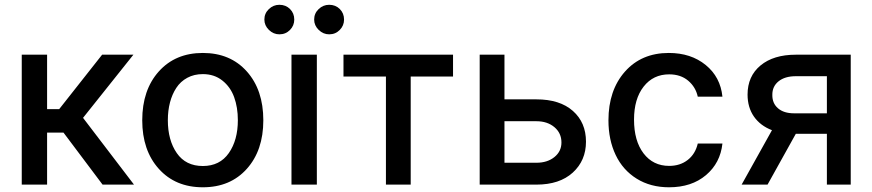

<svg xmlns="http://www.w3.org/2000/svg" viewBox="-20 -775 3661 806"><path d="M71.3 0V-545.4H177.7V-316.9H228.5L408.7 -545.4H540L328.6 -280.3L542.5 0H410.6L246.6 -218.3H177.7V0Z M577.1 -270Q577.1 -397.5 646.7 -475.1Q716.3 -552.7 831.5 -552.7Q946.8 -552.7 1016.1 -475.1Q1085.4 -397.5 1085.4 -270Q1085.4 -143.6 1016.1 -66.2Q946.8 11.2 831.5 11.2Q716.3 11.2 646.7 -66.2Q577.1 -143.6 577.1 -270ZM831.5 -78.1Q902.8 -78.1 940.7 -132.6Q978.5 -187 978.5 -270.5Q978.5 -324.2 962.9 -367.2Q947.3 -410.2 913.3 -437Q879.4 -463.9 831.5 -463.9Q794.9 -463.9 766.4 -448.5Q737.8 -433.1 720.2 -406.2Q702.6 -379.4 693.6 -345Q684.6 -310.5 684.6 -270.5Q684.6 -186.5 722.2 -132.3Q759.8 -78.1 831.5 -78.1Z M1203.6 0V-545.4H1310.1V0ZM1152.8 -630.9Q1127.9 -630.9 1108.9 -649.4Q1089.8 -668 1089.8 -692.9Q1089.8 -718.8 1108.6 -736.8Q1127.4 -754.9 1152.8 -754.9Q1179.7 -754.9 1197.5 -737.1Q1215.3 -719.2 1215.3 -692.9Q1215.3 -667.5 1197.3 -649.2Q1179.2 -630.9 1152.8 -630.9ZM1361.8 -630.9Q1336.9 -630.9 1317.9 -649.4Q1298.8 -668 1298.8 -692.9Q1298.8 -718.8 1317.6 -736.8Q1336.4 -754.9 1361.8 -754.9Q1388.7 -754.9 1406.5 -737.1Q1424.3 -719.2 1424.3 -692.9Q1424.3 -667.5 1406.2 -649.2Q1388.2 -630.9 1361.8 -630.9Z M1421.9 -453.6V-545.4H1881.8V-453.6H1704.1V0H1600.1V-453.6Z M2097.7 -357.9H2231.9Q2330.1 -357.9 2385 -309.3Q2439.9 -260.7 2439.9 -180.2Q2439.9 -101.1 2384.5 -50.5Q2329.1 0 2231.9 0H1993.7V-545.4H2097.7ZM2097.7 -266.1V-91.8H2231.9Q2277.8 -91.8 2307.4 -115.7Q2336.9 -139.6 2336.9 -176.8Q2336.9 -216.3 2307.4 -241.2Q2277.8 -266.1 2231.9 -266.1Z M2788.6 11.2Q2710.9 11.2 2652.8 -24.9Q2594.7 -61 2564.5 -124.5Q2534.2 -188 2534.2 -270Q2534.2 -396 2603.5 -474.4Q2672.9 -552.7 2787.6 -552.7Q2880.4 -552.7 2942.4 -502.2Q3004.4 -451.7 3012.7 -369.1H2909.2Q2900.4 -409.7 2868.9 -436.3Q2837.4 -462.9 2789.1 -462.9Q2722.2 -462.9 2681.9 -411.4Q2641.6 -359.9 2641.6 -272.9Q2641.6 -183.6 2681.6 -131.1Q2721.7 -78.6 2789.1 -78.6Q2835 -78.6 2866.9 -103.5Q2898.9 -128.4 2909.2 -172.4H3012.7Q3003.9 -90.8 2943.6 -39.8Q2883.3 11.2 2788.6 11.2Z M3451.2 0V-213.4H3320.8L3202.1 0H3093.3L3220.7 -228.5Q3171.9 -247.1 3145 -285.6Q3118.2 -324.2 3118.2 -377.9Q3118.2 -455.1 3172.6 -500.2Q3227.1 -545.4 3320.8 -545.4H3551.3V0ZM3451.2 -299.3V-455.1H3320.8Q3274.9 -455.1 3248.3 -433.6Q3221.7 -412.1 3222.2 -376.5Q3221.7 -341.3 3246.1 -320.3Q3270.5 -299.3 3313.5 -299.3Z"/></svg>

Font: Karasuma Gothic
Style: Regular
Weight: 500
Designer: Rasmus Andersson / Ryoko Nishizuka
Foundry: Genbu
Version: Version 1.00